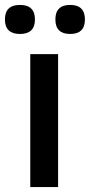

<svg xmlns="http://www.w3.org/2000/svg" viewBox="-66 -760 365 780"><path d="M15 -622Q-46 -622 -46 -681Q-46 -740 15 -740Q76 -740 76 -681Q76 -622 15 -622ZM219 -622Q159 -622 159 -681Q159 -740 219 -740Q279 -740 279 -681Q279 -622 219 -622ZM57 -540H170V0H57Z"/></svg>

Font: Encode Sans Compressed
Style: SemiBold
Weight: 600
Designer: Pablo Impallari, Andres Torresi
Foundry: Pablo Impallari, Andres Torresi
Version: Version 1.000; ttfautohint (v1.00) -l 8 -r 50 -G 200 -x 14 -